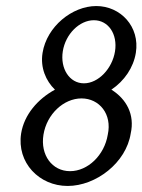

<svg xmlns="http://www.w3.org/2000/svg" viewBox="-20 -605 472 636"><path d="M50 -163C35 -66 110 11 204 11C298 11 398 -66 413 -163C427 -225 399 -277 349 -308C392 -337 422 -381 430 -430C444 -517 379 -585 299 -585C219 -585 135 -517 121 -430C113 -381 132 -337 162 -308C105 -277 60 -225 50 -163ZM124 -159C135 -227 191 -279 250 -279C309 -279 352 -227 337 -159C326 -91 271 -38 212 -38C153 -38 113 -91 124 -159ZM188 -435C197 -492 243 -538 291 -538C339 -538 370 -492 361 -435C352 -378 306 -329 258 -329C210 -329 179 -378 188 -435Z"/></svg>

Font: Charger Sport
Style: DfNrwObl
Weight: 400
Designer: Jasper
Foundry: Cannot Into Space Fonts
Version: Version 1.1